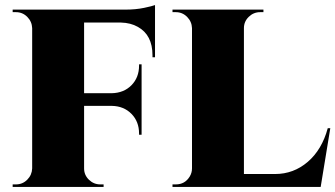

<svg xmlns="http://www.w3.org/2000/svg" viewBox="-20 -738 1324 758"><path d="M312 -649V-370H421Q469 -371 499 -401.5Q529 -432 529 -479V-484H539V-206H529V-211Q529 -258 499 -288.5Q469 -319 422 -320H312V-73Q312 -47 331 -28.5Q350 -10 376 -10H389V0H30V-10H43Q69 -10 87.5 -28.5Q106 -47 107 -73V-627Q106 -653 87.5 -671.5Q69 -690 43 -690H30V-700H473Q516 -700 549 -707Q582 -714 592 -718V-512H582V-520Q582 -600 524 -632Q496 -648 457 -649ZM674 -10Q710 -10 729 -41Q738 -56 738 -73V-627Q737 -653 718.5 -671.5Q700 -690 674 -690H661V-700H1020V-690H1007Q981 -690 962 -671.5Q943 -653 943 -627V-51H1066Q1139 -51 1195 -99Q1251 -147 1274 -232H1284L1246 0H661V-10Z"/></svg>

Font: Cinzel Decorative Black
Style: Regular
Weight: 900
Designer: Natanael Gama
Version: Version 1.002;PS 001.002;hotconv 1.0.56;makeotf.lib2.0.21325